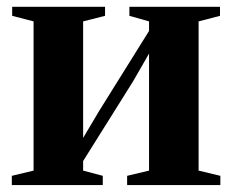

<svg xmlns="http://www.w3.org/2000/svg" viewBox="-20 -532 668 552"><path d="M14 0V-26.5L76.5 -41.5V-470.5L15 -486.5V-512.5H282V-486.5L219 -470.5V-135.5L265 -213L408.5 -443V-470.5L352 -486.5V-512.5H612.5V-486.5L551 -470.5V-41.5L613.5 -26.5V0H345.5V-26.5L408.5 -41.5V-378L362.5 -298L219 -69V-41.5L275.5 -26.5V0Z"/></svg>

Font: Merriweather 120pt
Style: Bold
Weight: 700
Designer: Eben Sorkin
Foundry: Eben Sorkin
Version: Version 2.100